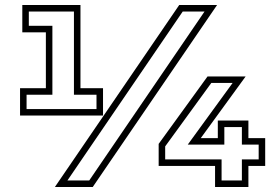

<svg xmlns="http://www.w3.org/2000/svg" viewBox="-20 -733 1084 766"><path d="M275 -355V-687H95V-630H189V-355H86V-298H365V-355ZM391 -381V-272H60V-381H163V-604H69V-713H301V-381ZM249 -13H336L796 -687H709ZM695 -713H846L350 13H199ZM1012 -156H945V-226H875V-156H729L908 -402H823L639 -149V-97H864V-13H945V-97H1012ZM1038 -71H971V13H838V-71H613V-159L808 -428H960L781 -182H849V-252H971V-182H1038Z"/></svg>

Font: CMG Sans Outline
Style: Outline
Weight: 700
Designer: Julieta Ulanovsky
Foundry: Julieta Ulanovsky
Version: Version 7.200